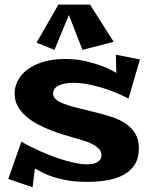

<svg xmlns="http://www.w3.org/2000/svg" viewBox="-20 -752 638 814"><path d="M573.2 -500 524.9 -334Q501 -346.7 471.7 -358.9Q442.4 -371.1 411.4 -380.4Q380.4 -389.6 349.4 -395.3Q318.4 -400.9 291 -400.9Q252.9 -400.9 229 -389.4Q205.1 -377.9 205.1 -356Q205.1 -341.8 215.8 -331.8Q226.6 -321.8 248.3 -313Q270 -304.2 303 -295.9Q335.9 -287.6 379.9 -276.9Q419.4 -267.6 454.1 -256.1Q488.8 -244.6 514.2 -227.1Q539.6 -209.5 554.2 -184.1Q568.8 -158.7 568.8 -122.1Q568.8 -83 552.5 -56.2Q536.1 -29.3 506.8 -12.5Q477.5 4.4 437.7 11.7Q397.9 19 351.1 19Q293.9 19 253.2 10.3Q212.4 1.5 185.8 -9Q159.2 -19.5 145.3 -28.3Q131.3 -37.1 127.9 -37.1L118.2 42L15.1 6.8L70.8 -151.9Q85.9 -142.1 107.4 -131.3Q128.9 -120.6 153.3 -109.9Q177.7 -99.1 204.3 -89.1Q231 -79.1 256.8 -71.5Q282.7 -64 306.2 -59.6Q329.6 -55.2 348.1 -55.2Q356.9 -55.2 367.7 -56.6Q378.4 -58.1 387.9 -62.3Q397.5 -66.4 403.8 -74Q410.2 -81.5 410.2 -94.2Q410.2 -109.9 398.9 -121.3Q387.7 -132.8 371.6 -141.1Q355.5 -149.4 337.2 -155Q318.8 -160.6 304.2 -165Q280.8 -171.4 252.4 -179.9Q224.1 -188.5 194.8 -200Q165.5 -211.4 138.2 -226.1Q110.8 -240.7 89.4 -259.8Q67.9 -278.8 54.9 -302.2Q42 -325.7 42 -355Q42 -384.8 56.2 -411.4Q70.3 -438 97.4 -458Q124.5 -478 164.3 -490Q204.1 -502 254.9 -502Q302.7 -502 342.5 -492.7Q382.3 -483.4 411.6 -472.2Q445.8 -459.5 473.1 -442.9L471.2 -520ZM461.9 -574.7 329.6 -540.5 272 -688.5 210.9 -540.5 134.8 -570.8 227.5 -732.4H361.8Z"/></svg>

Font: Peralta
Style: Regular
Weight: 400
Designer: Astigmatic (AOETI)
Foundry: Astigmatic (AOETI)
Version: Version 1.000